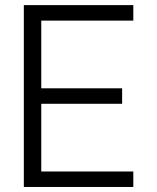

<svg xmlns="http://www.w3.org/2000/svg" viewBox="-20 -743 624 763"><path d="M465.3 -392.1V-330.6H144V-61.5H509.8V0H74.7V-722.7H509.8V-661.1H144V-392.1Z"/></svg>

Font: Giphurs Light
Style: Regular
Weight: 300
Version: Version 0.920; ttfautohint (v1.8.4.7-5d5b)